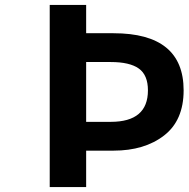

<svg xmlns="http://www.w3.org/2000/svg" viewBox="-20 -760 766 780"><path d="M182 0V-740H330V-625H441Q726 -625 726 -393Q726 -271 646.5 -209.5Q567 -148 441 -148H330V0ZM330 -265H430Q581 -265 581 -393Q581 -455 544 -481.5Q507 -508 430 -508H330Z"/></svg>

Font: NotoSansHansBold
Style: Bold
Weight: 700
Designer: Ryoko NISHIZUKA  (kana & ideographs); Paul D. Hunt (Latin, Greek & Cyrillic); Wenlong ZHANG  (bopomofo); Sandoll Communi
Foundry: Adobe Systems Incorporated
Version: Version 1.00;December 8, 2021;FontCreator 13.0.0.2675 64-bit